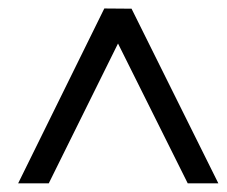

<svg xmlns="http://www.w3.org/2000/svg" viewBox="-20 -690 525 444"><path d="M22 -266.1 221.2 -670.4 284.2 -669.9 484.9 -266.1H414.1L252.9 -589.4L92.8 -266.1Z"/></svg>

Font: Elstob 6pt
Style: Italic
Weight: 700
Italic angle: -20°
Designer: Peter S. Baker
Version: Version 1.015